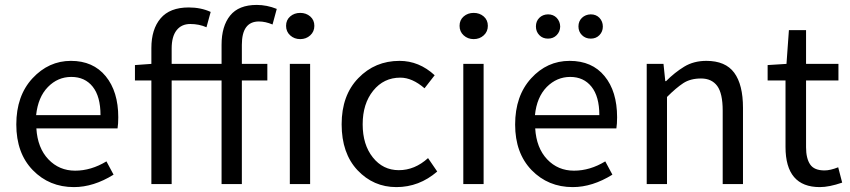

<svg xmlns="http://www.w3.org/2000/svg" viewBox="-20 -744 3436 776"><path d="M386.2 -278.8Q386.2 -354 354.7 -393.6Q323.2 -433.1 268.3 -433.1Q213.4 -433.1 173.6 -392.3Q133.8 -351.6 126 -278.8ZM278.8 12.2Q179.2 12.2 112.5 -56.4Q45.9 -125 45.9 -241Q45.9 -356.9 111.3 -427.5Q176.8 -498 266.6 -498Q356.4 -498 407.2 -436Q458 -374 458 -270Q458 -243.2 455.1 -225.1H127Q131.8 -146 175.5 -100.1Q219.2 -54.2 283.7 -54.2Q348.1 -54.2 410.2 -91.8L439 -38.1Q357.9 12.2 278.8 12.2Z M1026.4 -657.2Q957.5 -657.2 957.5 -563V-485.8H1060.5V-418.9H957.5V0H875.5V-418.9H673.8V0H591.8V-418.9H525.4V-481L591.8 -485.8V-549.8Q591.8 -626 629.2 -669.9Q666.5 -713.9 742.7 -713.9Q792 -713.9 831.5 -695.8L814.5 -633.8Q784.7 -647 749 -647Q713.4 -647 693.6 -621.6Q673.8 -596.2 673.8 -547.9V-485.8H875.5V-563Q875.5 -638.2 910.2 -681.2Q944.8 -724.1 1017.6 -724.1Q1058.6 -724.1 1098.6 -708L1081.5 -645Q1052.7 -657.2 1026.4 -657.2Z M1151.4 -485.8H1233.4V0H1151.4ZM1233.9 -601.1Q1217.3 -585.9 1193.4 -585.9Q1169.4 -585.9 1152.8 -601.1Q1136.2 -616.2 1136.2 -639.6Q1136.2 -663.1 1152.8 -677.5Q1169.4 -691.9 1193.4 -691.9Q1217.3 -691.9 1233.9 -677.5Q1250.5 -663.1 1250.5 -639.6Q1250.5 -616.2 1233.9 -601.1Z M1747.1 -50.8Q1674.3 12.2 1582 12.2Q1489.3 12.2 1424.8 -56.2Q1360.8 -124.5 1360.8 -241.7Q1360.8 -358.9 1428.2 -428.2Q1495.6 -498 1594.7 -498Q1673.8 -498 1736.8 -439.9L1695.8 -387.2Q1646 -430.2 1598.1 -430.2Q1530.8 -430.2 1488.3 -377.4Q1445.8 -324.7 1445.8 -241.7Q1445.8 -159.2 1486.8 -107.9Q1527.8 -56.2 1592 -56.2Q1656.2 -56.2 1710 -105Z M1852.5 -485.8H1934.6V0H1852.5ZM1935.1 -601.1Q1918.5 -585.9 1894.5 -585.9Q1870.6 -585.9 1854 -601.1Q1837.4 -616.2 1837.4 -639.6Q1837.4 -663.1 1854 -677.5Q1870.6 -691.9 1894.5 -691.9Q1918.5 -691.9 1935.1 -677.5Q1951.7 -663.1 1951.7 -639.6Q1951.7 -616.2 1935.1 -601.1Z M2402.3 -278.8Q2402.3 -354 2370.6 -393.6Q2338.9 -433.1 2284.7 -433.1Q2230.5 -433.1 2189.9 -392.6Q2149.4 -351.1 2142.1 -278.8ZM2294.9 12.2Q2195.3 12.2 2128.4 -56.6Q2062 -125.5 2062 -240.7Q2062 -356.4 2126.5 -427.2Q2190.9 -498 2282.2 -498Q2373 -498 2423.3 -436.5Q2474.1 -375 2474.1 -270Q2474.1 -243.2 2471.2 -225.1H2143.1Q2147.9 -146 2191.4 -100.1Q2234.9 -54.2 2299.8 -54.2Q2364.7 -54.2 2426.3 -91.8L2455.1 -38.1Q2374 12.2 2294.9 12.2ZM2367.7 -686Q2389.2 -686 2402.8 -671.9Q2416.5 -657.2 2416.5 -636.7Q2416.5 -616.2 2402.8 -602.1Q2389.2 -587.9 2367.7 -587.9Q2346.2 -587.9 2332 -602.1Q2317.9 -616.2 2317.9 -637.2Q2317.9 -658.2 2332 -671.9Q2346.2 -685.5 2367.7 -686ZM2194.8 -686Q2216.3 -686 2230 -671.9Q2243.7 -657.2 2244.1 -636.7Q2243.7 -616.2 2230 -602.1Q2216.3 -587.9 2194.8 -587.9Q2173.3 -587.9 2159.7 -602.1Q2146 -616.2 2146 -637.2Q2146 -658.2 2159.7 -671.9Q2173.3 -685.5 2194.8 -686Z M2593.8 -485.8H2661.6L2668.9 -416H2671.9Q2707 -451.2 2745.4 -474.6Q2783.7 -498 2835 -498Q2912.1 -498 2947.5 -450Q2982.9 -401.9 2982.9 -308.1V0H2900.9V-296.9Q2900.9 -366.2 2878.9 -396.5Q2856.4 -426.8 2813.5 -426.8Q2770.5 -426.8 2741.7 -408Q2712.9 -389.2 2675.8 -352.1V0H2593.8Z M3154.8 -149.9V-418.9H3082.5V-481L3158.7 -485.8L3168.5 -622.1H3237.8V-485.8H3368.7V-418.9H3237.8V-148.9Q3237.8 -104 3254.2 -79.6Q3270.5 -55.2 3312.5 -55.2Q3335.9 -55.2 3367.7 -67.9L3383.8 -5.9Q3331.1 12.2 3293.5 12.2Q3154.8 12.2 3154.8 -149.9Z"/></svg>

Font: SourceSansPro-Regular
Style: Regular
Weight: 400
Designer: Paul D. Hunt
Foundry: Adobe Systems Incorporated
Version: Version 1.050;PS Version 1.000;hotconv 1.0.70;makeotf.lib2.5